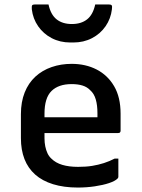

<svg xmlns="http://www.w3.org/2000/svg" viewBox="-20 -832 640 863"><path d="M302 -545Q365 -545 414.5 -519.5Q464 -494 493 -444.5Q522 -395 522 -321V-244Q522 -241 520.5 -238.5Q519 -236 517 -235Q515 -234 511 -234H261Q245 -234 228 -234Q211 -234 194 -234H160L151 -305H418Q418 -310 418 -314.5Q418 -319 418 -323Q418 -359 410.5 -385Q403 -411 386 -426Q372 -441 351 -447.5Q330 -454 302 -454Q243 -454 211.5 -423Q180 -392 180 -321V-211Q180 -191 183.5 -174Q187 -157 193.5 -143Q200 -129 211 -119Q230 -100 260 -91Q290 -82 331 -82Q367 -82 394.5 -86.5Q422 -91 447 -99Q472 -107 495 -119H512Q512 -98 512 -77.5Q512 -57 512 -37Q512 -35 511 -33Q510 -31 508 -29Q497 -18 470 -9Q443 0 406 5.5Q369 11 330 11Q267 11 218.5 -4Q170 -19 138 -47.5Q106 -76 90 -117Q74 -158 74 -211V-319Q74 -374 91 -416.5Q108 -459 139 -487.5Q170 -516 212 -530.5Q254 -545 302 -545ZM303 -724Q345 -724 371.5 -745Q398 -766 408 -812Q424 -812 438.5 -812Q453 -812 469 -812Q479 -812 482 -808Q485 -804 483 -790Q478 -748 454.5 -714Q431 -680 393.5 -660.5Q356 -641 310 -641H296Q250 -641 212.5 -660.5Q175 -680 151.5 -714Q128 -748 123 -790Q122 -804 124.5 -808Q127 -812 137 -812Q153 -812 167.5 -812Q182 -812 198 -812Q208 -766 234.5 -745Q261 -724 303 -724Z"/></svg>

Font: Recursive Medium
Style: Regular
Weight: 500
Version: Version 1.085